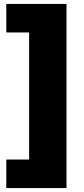

<svg xmlns="http://www.w3.org/2000/svg" viewBox="-20 -762 429 976"><path d="M12 194V49H128V-597H12V-742H318V194Z"/></svg>

Font: CMG Sans ExtraBold
Style: Regular
Weight: 800
Designer: Julieta Ulanovsky
Foundry: Julieta Ulanovsky
Version: Version 7.200